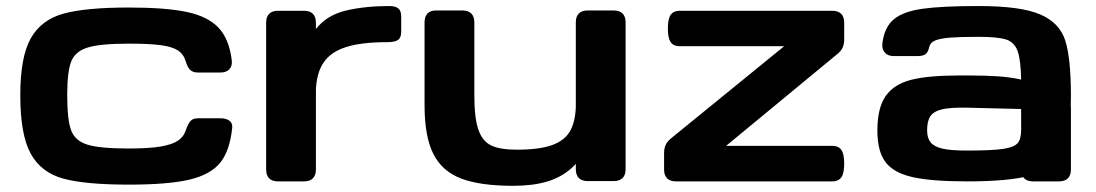

<svg xmlns="http://www.w3.org/2000/svg" viewBox="-20 -598 3613 633"><path d="M46.9 -284.2Q46.9 -410.1 81.4 -471.5Q116 -532.9 189.5 -553.1Q263 -573.2 404.3 -573.2Q527.1 -573.2 596.4 -558.4Q665.7 -543.7 700.6 -506.5Q735.5 -469.3 744.1 -399.4Q746.3 -380.4 736.2 -369.6Q726.1 -358.9 706.5 -358.9H632.9Q615.6 -358.9 606.9 -367.6Q598.2 -376.4 592.4 -395.5Q585.5 -419.4 566.3 -431.9Q547 -444.3 509.4 -449.2Q471.8 -454.1 404.3 -454.1Q309.6 -454.1 268.4 -441.1Q227.2 -428.1 214.4 -394.4Q201.6 -360.7 201.6 -284.2Q201.6 -203.7 214.3 -168.9Q227 -134.1 267.9 -121.2Q308.9 -108.4 404.3 -108.4Q472 -108.4 510.6 -115.1Q549.2 -121.8 568.1 -135.2Q586.9 -148.5 593.4 -170.9Q594.9 -175.6 596.5 -178.9Q603 -194.7 610.6 -201.4Q618.2 -208 633.4 -208H706.5Q726.1 -208 736.6 -199.8Q747.2 -191.6 745.6 -176.8Q737.7 -100.9 706 -61.6Q674.2 -22.3 604.6 -5.8Q535 10.7 404.3 10.7Q261.9 10.7 188.8 -9.1Q115.7 -29 81.3 -91.4Q46.9 -153.8 46.9 -284.2Z M857.4 -39.1V-523.4Q857.4 -542.5 867.4 -552.5Q877.4 -562.5 896.5 -562.5H982.4Q1001.5 -562.5 1011.5 -552.5Q1021.5 -542.5 1021.5 -523.4V-39.1Q1021.5 -20 1011.5 -10Q1001.5 0 982.4 0H896.5Q877.4 0 867.4 -10Q857.4 -20 857.4 -39.1ZM1256.6 -459Q1171.9 -459 1121.4 -443Q1071 -427 1047.6 -393Q1024.1 -359.1 1021.5 -302.7V-502.4Q1057.6 -548.3 1120.6 -563.2Q1183.6 -578.1 1263.7 -578.1Q1283.2 -578.1 1293 -570.3Q1302.7 -562.5 1302.7 -543.9V-493.2Q1302.7 -473.9 1292.4 -466.5Q1282 -459 1256.6 -459Z M2042.5 -524.4V-40Q2042.5 -21 2032.5 -11Q2022.5 -1 2003.4 -1H1917.5Q1898.4 -1 1888.4 -11Q1878.4 -21 1878.4 -40V-524.4Q1878.4 -543.5 1888.4 -553.5Q1898.4 -563.5 1917.5 -563.5H2003.4Q2022.5 -563.5 2032.5 -553.5Q2042.5 -543.5 2042.5 -524.4ZM1543.8 -524.4V-285.3Q1543.8 -208.7 1557.2 -170.3Q1570.7 -131.8 1599.9 -118.2Q1629 -104.5 1683.4 -104.5Q1759 -104.5 1801.2 -120Q1843.5 -135.5 1861.1 -168.8Q1878.7 -202.1 1878.7 -259.3L1919.7 -119.6Q1896.2 -72 1862.9 -42.5Q1829.6 -13 1782.9 0.8Q1736.2 14.6 1671.7 14.6Q1563.1 14.6 1500.2 -9.4Q1437.3 -33.5 1408.5 -90.9Q1379.7 -148.3 1379.7 -251V-524.4Q1379.7 -543.5 1389.4 -553.5Q1399.1 -563.5 1417.3 -563.5H1504.7Q1523.7 -563.5 1533.7 -553.5Q1543.8 -543.5 1543.8 -524.4Z M2191.4 -141.1 2565.4 -445.7H2221Q2207.7 -445.7 2199.2 -451Q2190.7 -456.3 2186.3 -469.2Q2181.9 -482.1 2181.9 -504.4Q2181.9 -536.6 2191.5 -549.6Q2201.1 -562.5 2221 -562.5H2724.1Q2743.2 -562.5 2753.2 -552.5Q2763.2 -542.5 2763.2 -523.4V-468.7Q2763.2 -452.9 2758.3 -441.7Q2753.5 -430.5 2741.7 -420.8L2374 -117.2H2724.1Q2744 -117.2 2753.6 -104.2Q2763.2 -91.1 2763.2 -58.6Q2763.2 -26.1 2753.6 -13Q2744 0 2724.1 0H2208.5Q2189.5 0 2179.4 -10Q2169.4 -20 2169.4 -39.1V-93.3Q2169.4 -108.7 2174.6 -120.1Q2179.7 -131.4 2191.4 -141.1Z M2872.6 -167.5Q2872.6 -242.7 2900.2 -281.7Q2927.9 -320.8 2984.5 -335Q3041.1 -349.2 3142.6 -349.2H3171.9Q3230.2 -349.1 3269.7 -346.4Q3309.2 -343.8 3346.7 -335.7Q3345.2 -401.9 3334.7 -430.4Q3324.2 -459 3296.9 -467.8Q3269.5 -476.6 3206 -476.6Q3146.3 -476.6 3112.9 -474Q3079.6 -471.4 3063.2 -464.5Q3046.9 -457.5 3043.8 -443.9Q3039.9 -426 3031.5 -419.5Q3023 -413.1 3004.3 -413.1H2926.7Q2907.3 -413.1 2897.1 -424.7Q2886.9 -436.2 2889.1 -455.5Q2895.9 -508.5 2926.6 -534.2Q2957.3 -560 3020.8 -569Q3084.3 -578.1 3206 -578.1Q3346 -578.1 3410 -550.2Q3474 -522.4 3492.4 -463.3Q3510.7 -404.2 3510.7 -281.2Q3510.7 -157.3 3479.4 -98.2Q3448.1 -39.1 3378 -19.5Q3307.9 0 3168.9 0Q3050.3 0 2987.8 -14.3Q2925.3 -28.6 2898.9 -64.2Q2872.6 -99.8 2872.6 -167.5ZM3346.7 -171.9 3346.5 -238.6 3168.8 -243Q3112.7 -244.1 3085.2 -237.4Q3057.7 -230.7 3047.1 -214.4Q3036.4 -198.1 3036.6 -167.5Q3036.8 -142.7 3048.1 -128.7Q3059.4 -114.6 3086.7 -108.1Q3114 -101.6 3168.9 -101.6Q3251.5 -101.6 3287.9 -107.2Q3324.4 -112.9 3335.6 -126.8Q3346.9 -140.7 3346.7 -171.9ZM3346.7 -39.1V-242.2Q3346.7 -261.2 3356.7 -271.2Q3366.7 -281.2 3385.7 -281.2H3471.7Q3490.7 -281.2 3500.7 -271.2Q3510.7 -261.2 3510.7 -242.2V-39.1Q3510.7 -20 3500.7 -10Q3490.7 0 3471.7 0H3385.7Q3366.7 0 3356.7 -10Q3346.7 -20 3346.7 -39.1Z"/></svg>

Font: Gyrochrome
Style: Regular
Weight: 400
Designer: David Moles
Foundry: David Moles
Version: Version 1.005;Glyphs 3.2.3 (3260)